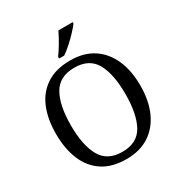

<svg xmlns="http://www.w3.org/2000/svg" viewBox="-213 -1081 1168 1241"><g transform="rotate(-30 371.0 -460.5)"><path d="M371 10Q265 10 195 -36Q125 -82 90.5 -165Q56 -248 56 -359Q56 -470 90.5 -552Q125 -634 195.5 -679.5Q266 -725 372 -725Q473 -725 542.5 -679.5Q612 -634 648.5 -551.5Q685 -469 685 -358Q685 -247 648.5 -164.5Q612 -82 542 -36Q472 10 371 10ZM371 -44Q483 -44 528.5 -127Q574 -210 574 -358Q574 -507 528.5 -589Q483 -671 372 -671Q260 -671 213.5 -589Q167 -507 167 -358Q167 -210 213.5 -127Q260 -44 371 -44ZM317 -784Q339 -813 363.5 -855Q388 -897 404 -931H511V-921Q499 -904 472 -875Q445 -846 413.5 -817.5Q382 -789 355 -771H317Z"/></g></svg>

Font: Noto Serif Grantha
Style: Regular
Weight: 400
Designer: Monotype Design Team
Foundry: Monotype Imaging Inc.
Version: Version 2.004; ttfautohint (v1.8.4.7-5d5b)